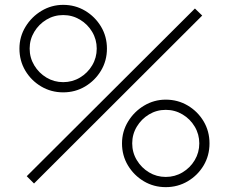

<svg xmlns="http://www.w3.org/2000/svg" viewBox="-20 -755 942 790"><path d="M120 0 90 -30 782 -720 812 -691ZM662 15Q612.5 15 571.8 -9.2Q531 -33.5 506.5 -74.2Q482 -115 482 -165Q482 -214 507 -255Q532 -296 573 -320.5Q614 -345 662 -345Q711.5 -345 752.5 -320.8Q793.5 -296.5 817.8 -255.8Q842 -215 842 -165Q842 -115 817.8 -74.2Q793.5 -33.5 752.5 -9.2Q711.5 15 662 15ZM662 -27Q699.5 -27 731 -45.8Q762.5 -64.5 781.2 -96Q800 -127.5 800 -165Q800 -202.5 781.2 -234Q762.5 -265.5 731 -284.2Q699.5 -303 662 -303Q624.5 -303 593.2 -284.2Q562 -265.5 543 -234Q524 -202.5 524 -165Q524 -127.5 543 -96Q562 -64.5 593.2 -45.8Q624.5 -27 662 -27ZM240 -375Q190.5 -375 149.5 -399.2Q108.5 -423.5 84.2 -464.2Q60 -505 60 -555Q60 -604 85 -645Q110 -686 151 -710.5Q192 -735 240 -735Q289.5 -735 330.2 -710.8Q371 -686.5 395.5 -645.8Q420 -605 420 -555Q420 -505 395.5 -464.2Q371 -423.5 330.2 -399.2Q289.5 -375 240 -375ZM240 -417Q277.5 -417 309 -435.8Q340.5 -454.5 359.2 -486Q378 -517.5 378 -555Q378 -592.5 359.2 -624Q340.5 -655.5 309 -674.2Q277.5 -693 240 -693Q202.5 -693 171.2 -674.2Q140 -655.5 121 -624Q102 -592.5 102 -555Q102 -517.5 121 -486Q140 -454.5 171.2 -435.8Q202.5 -417 240 -417Z"/></svg>

Font: Manrope ExtraLight
Style: Regular
Weight: 200
Designer: Mikhail Sharanda
Foundry: Mikhail Sharanda
Version: Version 4.505